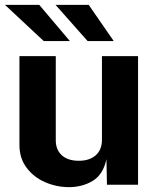

<svg xmlns="http://www.w3.org/2000/svg" viewBox="-24 -760 650 790"><path d="M56 -163V-529H205.5V-182Q205.5 -144 230.2 -121.2Q255 -98.5 300.5 -98.5Q344.5 -98.5 370 -121.2Q395.5 -144 395.5 -184.5V-529H544V0H416L414 -105Q400.5 -42 357.8 -16Q315 10 259.5 10Q209 10 162 -10.2Q115 -30.5 85.5 -69.8Q56 -109 56 -163ZM444 -591H336.5L204.5 -740H341ZM137.5 -740 263.5 -591H156L-3.5 -740Z"/></svg>

Font: 1883 Sans
Style: Bold
Weight: 700
Designer: 1883 Sans project is a fork of Public Sans.
Version: Version 1.009